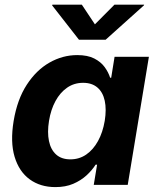

<svg xmlns="http://www.w3.org/2000/svg" viewBox="-20 -781 665 811"><path d="M213.9 9.3Q150.4 9.3 105.5 -23.4Q60.5 -56.2 41.7 -118.7Q22.9 -181.2 37.6 -270Q52.7 -360.8 93 -422.9Q133.3 -484.9 189 -516.6Q244.6 -548.3 306.2 -548.3Q350.1 -548.3 378.2 -533.9Q406.2 -519.5 422.1 -497.6Q438 -475.6 445.3 -452.6H449.7L463.9 -541H608.9L519.5 0H376L390.1 -85.4H383.8Q369.1 -62 345.5 -40.3Q321.8 -18.6 289.3 -4.6Q256.8 9.3 213.9 9.3ZM277.3 -107.9Q314.9 -107.9 344.5 -128.4Q374 -148.9 394 -185.3Q414.1 -221.7 422.4 -270.5Q430.2 -319.3 422.4 -355.5Q414.6 -391.6 391.4 -411.4Q368.2 -431.2 331.1 -431.2Q293 -431.2 263.4 -410.6Q233.9 -390.1 214.4 -354.2Q194.8 -318.4 187 -270.5Q179.2 -222.2 186.8 -185.5Q194.3 -148.9 217 -128.4Q239.7 -107.9 277.3 -107.9ZM325.7 -761.2 380.9 -678.2 463.4 -761.2H588.9L587.9 -758.3L426.3 -613.3H313.5L200.2 -758.3L201.2 -761.2Z"/></svg>

Font: Inter 17pt
Style: Bold Italic
Weight: 700
Italic angle: -9.3988°
Version: Version 4.001;git-66647c0bb